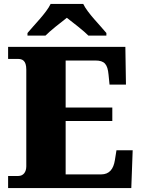

<svg xmlns="http://www.w3.org/2000/svg" viewBox="-20 -951 715 971"><path d="M119 -771H210C231 -793 288 -838 318 -861C348 -838 406 -793 427 -771H518V-784C487 -822 422 -886 401 -931H236C215 -886 150 -822 119 -784ZM644 0 651 -191H569L561 -141C554 -97 534 -69 491 -69H312V-339H548V-407H312V-645H462C509 -645 524 -626 529 -573L534 -523H617L614 -714H21V-653H70C92 -653 113 -646 113 -599V-110C113 -82 99 -61 72 -61H21V0Z"/></svg>

Font: UArctic Serif Black
Style: Regular
Weight: 900
Designer: Customization by Puisto advertising & original work Monotype Design Team
Foundry: Monotype Imaging Inc.
Version: Version 2.004